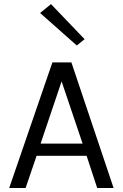

<svg xmlns="http://www.w3.org/2000/svg" viewBox="-20 -940 614 960"><path d="M548 0H466L413 -161H163L108 0H26L242 -628H337ZM393 -222 288 -533 183 -222ZM364 -712.5 180.5 -875 235 -919.5 403 -744Z"/></svg>

Font: Betina Sans
Style: Regular
Weight: 400
Designer: Jonathan Pinhorn (font) & Cristiano Sobral (main changes)
Version: Version 2.001;April 28, 2021;FontCreator 13.0.0.2655 32-bit;